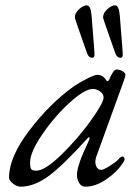

<svg xmlns="http://www.w3.org/2000/svg" viewBox="-20 -687 491 721"><path d="M413 -487Q367 -617 367 -621Q367 -638 383 -652.5Q399 -667 412 -667Q427 -667 430 -627Q431 -612 434 -576Q437 -540 439 -513.5Q441 -487 441 -483Q441 -470 433 -470Q419 -470 413 -487ZM307 -487Q261 -617 261 -621Q261 -638 277 -652.5Q293 -667 306 -667Q321 -667 324 -627Q325 -612 328 -576Q331 -540 333 -513.5Q335 -487 335 -483Q335 -470 327 -470Q313 -470 307 -487ZM300 14Q286 14 277.5 0.5Q269 -13 269 -30Q269 -66 311 -153Q321 -173 313 -171Q311 -171 309 -168Q216 -65 162 -25.5Q108 14 57 14Q44 14 29 2.5Q14 -9 14 -21Q14 -97 90 -197Q166 -297 256 -362Q278 -377 306.5 -391.5Q335 -406 345 -406Q366 -406 378 -387Q384 -377 390 -388Q406 -426 417 -426Q430 -426 440.5 -419.5Q451 -413 451 -406Q451 -400 444 -381L341 -97Q335 -78 341 -63.5Q347 -49 360 -49Q368 -49 391.5 -63.5Q415 -78 424 -88Q429 -95 437 -98.5Q445 -102 448 -90Q448 -83 438 -70Q419 -41 379 -13.5Q339 14 300 14ZM329 -353Q298 -353 241 -301Q184 -249 138.5 -182Q93 -115 93 -77Q93 -57 97.5 -51.5Q102 -46 116 -46Q149 -46 211 -106.5Q273 -167 321 -234Q369 -301 369 -321Q369 -334 356 -343.5Q343 -353 329 -353Z"/></svg>

Font: EB Garamond 12
Style: Italic
Weight: 400
Italic angle: -17°
Version: Version 0.016; ttfautohint (v1.8.4)